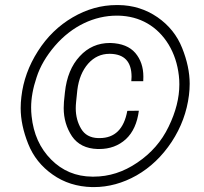

<svg xmlns="http://www.w3.org/2000/svg" viewBox="-20 -741 820 771"><path d="M65.9 -352.5C64 -337.4 63 -322.3 63 -307.1C63 -261.2 73.2 -213.4 93.3 -163.1C113.3 -112.8 146 -71.8 191.4 -40C236.8 -7.8 289.6 8.8 349.6 10.3C352.1 10.3 354.5 10.3 356.9 10.3C415.5 10.3 473.1 -5.4 528.3 -36.6C584 -68.4 630.9 -113.3 669.4 -171.4C707.5 -229.5 730.5 -292 738.8 -358.9C740.7 -374 741.7 -389.6 741.7 -404.8C741.7 -450.2 731.4 -498.5 711.4 -548.3C691.4 -598.6 658.7 -639.6 612.3 -671.9C565.9 -703.6 513.7 -720.2 455.6 -720.7C453.1 -720.7 450.7 -720.7 448.2 -720.7C386.7 -720.7 328.1 -704.1 272 -671.4C215.8 -638.7 168.9 -593.3 132.3 -535.6C95.2 -477.5 73.2 -416.5 65.9 -352.5ZM106.9 -274.4C105.5 -286.1 105 -297.9 105 -309.6C105 -346.7 112.3 -387.2 127 -430.7C141.1 -474.6 166 -516.6 200.7 -557.1C270 -637.2 359.4 -678.2 448.7 -678.2C450.7 -678.2 453.1 -678.2 455.1 -678.2C498 -677.2 537.1 -667 571.8 -647C606.4 -627 634.8 -598.6 657.2 -562C679.2 -525.4 692.9 -483.9 698.2 -437.5C699.7 -425.8 700.2 -413.6 700.2 -401.9C700.2 -348.1 686 -291.5 657.2 -232.4C628.9 -173.3 586.9 -125.5 531.2 -87.9C476.1 -50.3 417.5 -31.7 356.4 -31.7C354.5 -31.7 352.1 -31.7 350.1 -31.7C285.2 -32.2 230 -55.2 185.1 -100.6C140.1 -146 114.3 -203.6 106.9 -274.4ZM491.2 -295.9C478 -223.1 440.9 -186.5 379.9 -186.5C377.9 -186.5 376 -186.5 374 -186.5C342.3 -187.5 319.8 -200.2 305.7 -224.1C291.5 -248 284.2 -275.4 284.2 -306.2C284.2 -314 284.7 -322.8 285.6 -331.5L290.5 -379.4C295.9 -423.3 310.5 -458.5 334 -485.4C357.4 -511.7 386.2 -524.9 419.4 -524.9C420.4 -524.9 420.9 -524.9 421.9 -524.9C479.5 -523.9 508.3 -493.2 508.3 -432.6C508.3 -427.2 507.8 -421.4 507.3 -415H555.2C555.7 -421.4 555.7 -427.2 555.7 -433.1C555.7 -471.2 544.9 -502.9 523.4 -528.3C501.5 -553.7 468.3 -566.9 423.8 -568.4C422.9 -568.4 421.9 -568.4 421.4 -568.4C373.5 -568.4 333 -550.8 300.3 -515.1C267.1 -479.5 247.1 -431.2 240.7 -370.1L236.8 -332C236.3 -323.7 235.8 -315.4 235.8 -307.1C235.8 -264.6 247.1 -227.1 269 -193.8C291.5 -161.1 325.7 -144 372.1 -142.6C374 -142.6 376 -142.6 378.4 -142.6C420.9 -142.6 456.5 -155.8 485.4 -182.1C514.2 -209 531.2 -247.1 537.6 -296.4Z"/></svg>

Font: Roboto Light
Style: Italic
Weight: 300
Italic angle: -12°
Designer: Google
Version: Version 2.137; 2017